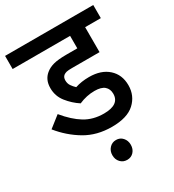

<svg xmlns="http://www.w3.org/2000/svg" viewBox="-195 -732 941 1039"><g transform="rotate(-30 275.5 -213.0)"><path d="M324 -216Q274 -216 226 -195Q186 -221 155.5 -259.5Q125 -298 125 -348Q125 -375 134 -395Q143 -415 160 -429Q180 -446 209.5 -454Q239 -462 291 -462H359V-540H0V-622H551V-540H453V-384H281Q257 -384 246.5 -381.5Q236 -379 228 -373Q216 -363 216 -344Q216 -324 226 -309.5Q236 -295 249 -283Q288 -296 336 -296Q411 -296 455 -256.5Q499 -217 499 -151Q499 -86 452.5 -43Q406 0 310 0Q216 0 144.5 -42.5Q73 -85 19 -152L89 -207Q139 -146 190 -115Q241 -84 308 -84Q405 -84 405 -152Q405 -182 385.5 -199Q366 -216 324 -216ZM234 134Q234 108 250.5 90Q267 72 292 72Q317 72 333 90Q349 108 349 134Q349 161 333 178.5Q317 196 292 196Q267 196 250.5 178.5Q234 161 234 134Z"/></g></svg>

Font: Noto Sans SemiCondensed Medium
Style: Italic
Weight: 500
Width: 4
Italic angle: -12°
Designer: Monotype Design Team
Foundry: Monotype Imaging Inc.
Version: Version 2.013; ttfautohint (v1.8.4.7-5d5b)